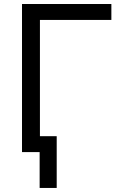

<svg xmlns="http://www.w3.org/2000/svg" viewBox="-20 -747 615 943"><path d="M527 -727.3V-649.1H176.1V0H88.1V-727.3ZM258.5 -78.1V176.1H174.7V-78.1Z"/></svg>

Font: Inter UI
Style: Regular
Weight: 400
Designer: Rasmus Andersson
Foundry: rsms
Version: 3.2;8d6f07862